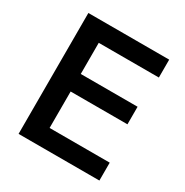

<svg xmlns="http://www.w3.org/2000/svg" viewBox="-167 -867 969 1004"><g transform="rotate(30 317.0 -365.0)"><path d="M81 0V-730H569V-622H206V-434H549V-328H206V-108H569V0Z"/></g></svg>

Font: M PLUS 2 Thin SemiBold
Style: Regular
Weight: 600
Version: Version 1.001